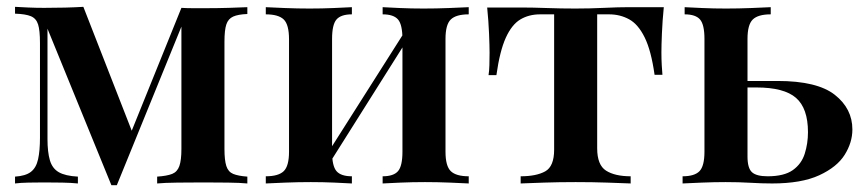

<svg xmlns="http://www.w3.org/2000/svg" viewBox="-20 -537 2537 562"><path d="M704 -516V-496Q677 -495 662.5 -488.5Q648 -482 642.5 -465.5Q637 -449 637 -415V-101Q637 -68 642.5 -51Q648 -34 662.5 -28Q677 -22 704 -20V0Q683 -2 648 -2.5Q613 -3 577 -3Q537 -3 499 -2.5Q461 -2 440 0V-20Q469 -22 484 -28Q499 -34 505 -51Q511 -68 511 -101V-459L322 5H306L119 -453V-130Q119 -92 126 -68Q133 -44 152 -33Q171 -22 208 -20V0Q188 -2 162.5 -2.5Q137 -3 109 -3Q86 -3 63 -2.5Q40 -2 24 0V-20Q55 -22 70.5 -34Q86 -46 91.5 -71Q97 -96 97 -134V-411Q97 -448 91.5 -465.5Q86 -483 70.5 -489.5Q55 -496 24 -497V-517Q40 -516 63 -515Q86 -514 109 -514Q175 -514 224 -517L372 -138L344 -101L511 -514Q527 -513 545.5 -513Q564 -513 581 -513Q616 -513 649.5 -514Q683 -515 704 -516Z M1352 -516V-495Q1315 -495 1299.5 -480Q1284 -465 1284 -423V-93Q1284 -51 1299.5 -36Q1315 -21 1352 -21V0Q1334 -1 1296.5 -2.5Q1259 -4 1224 -4Q1187 -4 1152.5 -2.5Q1118 -1 1100 0V-21Q1132 -21 1145 -36Q1158 -51 1158 -93V-422Q1158 -465 1145 -480Q1132 -495 1100 -495V-516Q1117 -515 1150.5 -513.5Q1184 -512 1220 -512Q1256 -512 1294.5 -513.5Q1333 -515 1352 -516ZM1010 -516V-495Q978 -495 965 -480Q952 -465 952 -423V-93Q952 -51 965 -36Q978 -21 1010 -21V0Q993 -1 959 -2.5Q925 -4 890 -4Q853 -4 815 -2.5Q777 -1 758 0V-21Q795 -21 810.5 -36Q826 -51 826 -93V-422Q826 -465 810.5 -480Q795 -495 758 -495V-516Q776 -515 813.5 -513.5Q851 -512 886 -512Q922 -512 957 -513.5Q992 -515 1010 -516ZM1169 -451 1185 -441 936 -46 919 -57Z M1923 -516Q1919 -476 1917.5 -439.5Q1916 -403 1916 -384Q1916 -364 1917 -346.5Q1918 -329 1919 -318H1896Q1886 -389 1867 -427.5Q1848 -466 1821.5 -480.5Q1795 -495 1763 -495H1728V-103Q1728 -54 1754 -37.5Q1780 -21 1826 -21V0Q1801 -1 1757.5 -2.5Q1714 -4 1665 -4Q1616 -4 1572 -2.5Q1528 -1 1504 0V-21Q1550 -21 1576 -35.5Q1602 -50 1602 -99V-495H1561Q1528 -495 1503 -480Q1478 -465 1460.5 -426.5Q1443 -388 1433 -317H1410Q1412 -329 1412.5 -346.5Q1413 -364 1413 -383Q1413 -402 1411.5 -438.5Q1410 -475 1406 -515H1509Q1539 -515 1580.5 -513.5Q1622 -512 1664 -512Q1706 -512 1748 -514Q1790 -516 1820 -516Z M2236 -516V-495Q2199 -495 2183.5 -480Q2168 -465 2168 -423V-79Q2168 -45 2181 -33Q2194 -21 2227 -21Q2275 -21 2300.5 -39Q2326 -57 2335.5 -87Q2345 -117 2345 -150Q2345 -220 2310 -250.5Q2275 -281 2194 -281Q2172 -281 2150 -281Q2128 -281 2108 -281L2106 -300Q2148 -300 2185.5 -300Q2223 -300 2256 -300Q2372 -300 2423.5 -259.5Q2475 -219 2475 -158Q2475 -120 2452.5 -84Q2430 -48 2378 -24Q2326 0 2240 0Q2210 0 2176.5 -2Q2143 -4 2104 -4Q2071 -4 2034 -2.5Q1997 -1 1978 0V-21Q2013 -21 2027.5 -36Q2042 -51 2042 -93V-423Q2042 -465 2029 -480Q2016 -495 1984 -495V-516Q2002 -515 2035.5 -513.5Q2069 -512 2105 -512Q2141 -512 2179 -513.5Q2217 -515 2236 -516Z"/></svg>

Font: Playfair Display SemiBold
Style: Regular
Weight: 600
Designer: Claus Eggers Sørensen
Foundry: Claus Eggers Sørensen
Version: Version 1.203